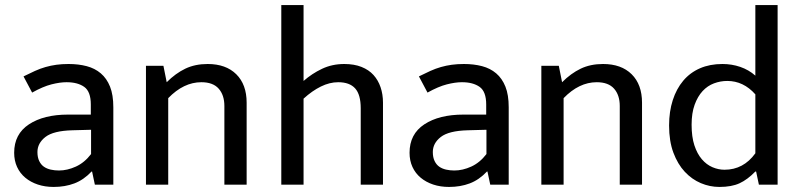

<svg xmlns="http://www.w3.org/2000/svg" viewBox="-20 -730 3162 759"><path d="M73 -428Q97 -440 118 -449.5Q139 -459 160 -465Q181 -471 203 -474Q225 -477 251 -477Q290 -477 322.5 -468.5Q355 -460 378.5 -440Q402 -420 415 -387.5Q428 -355 428 -306V0H355L344 -52H342Q311 -19 274 -5Q237 9 192 9Q158 9 129.5 -0.5Q101 -10 80 -27.5Q59 -45 47.5 -70Q36 -95 36 -126Q36 -200 94.5 -238.5Q153 -277 249 -277H339V-317Q339 -368 313 -386.5Q287 -405 243 -405Q217 -405 183.5 -396.5Q150 -388 107 -364ZM340 -217 266 -215Q191 -213 159.5 -188.5Q128 -164 128 -129Q128 -108 135 -93.5Q142 -79 153.5 -71Q165 -63 180.5 -59.5Q196 -56 213 -56Q246 -56 280 -71.5Q314 -87 340 -121Z M645 0H557V-470H626L639 -405Q674 -440 712.5 -458.5Q751 -477 801 -477Q873 -477 914 -436.5Q955 -396 955 -324V0H867V-311Q867 -354 844.5 -379.5Q822 -405 776 -405Q706 -405 645 -342Z M1180 0H1092V-710H1180V-410Q1213 -439 1253 -458Q1293 -477 1341 -477Q1380 -477 1409 -465.5Q1438 -454 1456.5 -433.5Q1475 -413 1484.5 -385Q1494 -357 1494 -324V0H1406V-302Q1406 -356 1384 -380.5Q1362 -405 1317 -405Q1283 -405 1248.5 -388Q1214 -371 1180 -340Z M1636 -428Q1660 -440 1681 -449.5Q1702 -459 1723 -465Q1744 -471 1766 -474Q1788 -477 1814 -477Q1853 -477 1885.5 -468.5Q1918 -460 1941.5 -440Q1965 -420 1978 -387.5Q1991 -355 1991 -306V0H1918L1907 -52H1905Q1874 -19 1837 -5Q1800 9 1755 9Q1721 9 1692.5 -0.5Q1664 -10 1643 -27.5Q1622 -45 1610.5 -70Q1599 -95 1599 -126Q1599 -200 1657.5 -238.5Q1716 -277 1812 -277H1902V-317Q1902 -368 1876 -386.5Q1850 -405 1806 -405Q1780 -405 1746.5 -396.5Q1713 -388 1670 -364ZM1903 -217 1829 -215Q1754 -213 1722.5 -188.5Q1691 -164 1691 -129Q1691 -108 1698 -93.5Q1705 -79 1716.5 -71Q1728 -63 1743.5 -59.5Q1759 -56 1776 -56Q1809 -56 1843 -71.5Q1877 -87 1903 -121Z M2208 0H2120V-470H2189L2202 -405Q2237 -440 2275.5 -458.5Q2314 -477 2364 -477Q2436 -477 2477 -436.5Q2518 -396 2518 -324V0H2430V-311Q2430 -354 2407.5 -379.5Q2385 -405 2339 -405Q2269 -405 2208 -342Z M2966 -710H3054V0H2980L2969 -52H2966Q2935 -20 2903.5 -5.5Q2872 9 2824 9Q2786 9 2750.5 -6Q2715 -21 2687 -51Q2659 -81 2642 -126.5Q2625 -172 2625 -234Q2625 -289 2639.5 -334Q2654 -379 2681 -411Q2708 -443 2747 -460Q2786 -477 2836 -477Q2873 -477 2906.5 -465.5Q2940 -454 2966 -431ZM2966 -357Q2919 -410 2855 -410Q2828 -410 2802.5 -400.5Q2777 -391 2757.5 -370Q2738 -349 2726 -316Q2714 -283 2714 -237Q2714 -189 2725 -155.5Q2736 -122 2754.5 -100.5Q2773 -79 2796.5 -69Q2820 -59 2844 -59Q2919 -59 2966 -124Z"/></svg>

Font: Ek Mukta
Style: Regular
Weight: 400
Designer: Girish Dalvi and Yashodeep Gholap
Foundry: Ek Type
Version: Version 2.538;PS 1.001;hotconv 16.6.51;makeotf.lib2.5.65220;